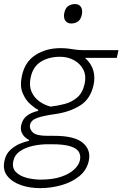

<svg xmlns="http://www.w3.org/2000/svg" viewBox="-30 -748 618 969"><path d="M172.5 201.5Q119 201.5 74.5 185.8Q30 170 6.2 139.2Q-17.5 108.5 -7.5 63.5Q-0.5 29.5 22 8.8Q44.5 -12 70.8 -22.8Q97 -33.5 116 -37V-42Q108 -45.5 97 -55Q86 -64.5 79.2 -80.2Q72.5 -96 77.5 -118.5Q84.5 -148 106.8 -164.5Q129 -181 162.5 -188.5V-194Q145.5 -202 121.8 -223.2Q98 -244.5 83.8 -279.8Q69.5 -315 80.5 -364.5Q95 -435.5 148.8 -470.2Q202.5 -505 275 -505Q300 -505 317 -502.5Q334 -500 351 -497.5Q368 -495 392.5 -495H568L559.5 -456H399Q431 -427 440.8 -392.5Q450.5 -358 442.5 -320.5Q427.5 -249.5 375.2 -216.2Q323 -183 250 -172.5Q188.5 -164 157.8 -153Q127 -142 121.5 -118.5Q117.5 -98 135 -80.2Q152.5 -62.5 209.5 -62.5H244.5Q346.5 -62.5 388.2 -27Q430 8.5 418 64Q408 110.5 370.5 141Q333 171.5 280.2 186.5Q227.5 201.5 172.5 201.5ZM225.5 -210Q260 -214 296 -223.2Q332 -232.5 359.8 -256.2Q387.5 -280 397.5 -326.5Q406 -366 390.5 -396.5Q375 -427 343.5 -444.2Q312 -461.5 273.5 -461.5Q216 -461.5 175.8 -436.2Q135.5 -411 124.5 -355.5Q116 -315 129.2 -285Q142.5 -255 168.8 -236.2Q195 -217.5 225.5 -210ZM175 158.5Q236.5 158.5 278.8 144Q321 129.5 344.5 107.2Q368 85 373 62Q378.5 39 369 20.5Q359.5 2 327.2 -9Q295 -20 232 -20H211Q173.5 -20 136 -11.8Q98.5 -3.5 71.2 14.8Q44 33 37.5 63.5Q29.5 99.5 50.2 120.2Q71 141 105.8 149.8Q140.5 158.5 175 158.5ZM329 -629.5Q309.5 -629.5 299.5 -644Q289.5 -658.5 294.5 -682.5Q299.5 -707.5 314.5 -717.5Q329.5 -727.5 349 -727.5Q369 -727.5 378.5 -712.8Q388 -698 383 -674Q378 -650 363.8 -639.8Q349.5 -629.5 329 -629.5Z"/></svg>

Font: Commissioner ExtraLight
Style: Italic
Weight: 200
Italic angle: -12°
Designer: Kostas Bartsokas
Foundry: Kostas Bartsokas
Version: Version 1.000; ttfautohint (v1.8.3)